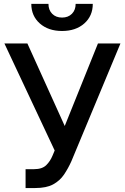

<svg xmlns="http://www.w3.org/2000/svg" viewBox="-20 -949 637 979"><path d="M110.4 9.8V-86.4H153.8Q194.8 -86.4 215.6 -106.7Q236.3 -127 248 -155.8L258.8 -181.6L2.4 -727.5H119.6L310.1 -306.6L479.5 -727.5H594.2L343.8 -126.5Q327.6 -90.3 306.6 -59.1Q285.6 -27.8 251.2 -9Q216.8 9.8 159.7 9.8ZM296.4 -791Q226.6 -791 183.1 -829.3Q139.6 -867.7 139.6 -929.2H227.1Q227.1 -897.9 246.1 -878.7Q265.1 -859.4 296.4 -859.4Q327.6 -859.4 346.7 -878.7Q365.7 -897.9 365.7 -929.2H453.1Q453.1 -867.7 409.7 -829.3Q366.2 -791 296.4 -791Z"/></svg>

Font: Inter Tight Medium
Style: Regular
Weight: 500
Designer: Rasmus Andersson
Foundry: rsms
Version: Version 3.004; ttfautohint (v1.8.4.7-5d5b)